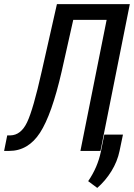

<svg xmlns="http://www.w3.org/2000/svg" viewBox="-36 -731 649 930"><path d="M8.3 0H-16.1L-1 -75.2H14.2Q65.4 -76.2 95.2 -138.7Q125 -201.2 166 -384.8L239.7 -710.9H592.8L450.7 0H353.5L480.5 -634.8H318.8L262.7 -384.8Q214.8 -175.8 157.7 -87.9Q100.6 0 8.3 0ZM543 0.5Q532.7 50.8 503.9 97.7Q475.1 144.5 435.1 179.2L391.1 146.5Q437 79.6 452.6 3.4L469.2 -79.1H559.6Z"/></svg>

Font: RobotoCondensed-Italic
Style: Italic
Weight: 400
Designer: Google
Version: Version 1.200311; 2013